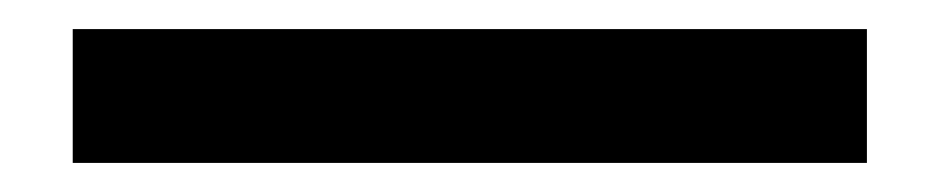

<svg xmlns="http://www.w3.org/2000/svg" viewBox="-20 100 651 132"><path d="M30 120V212H576V120Z"/></svg>

Font: Charger Sport
Style: BdNrw
Weight: 700
Designer: Jasper
Foundry: Cannot Into Space Fonts
Version: Version 1.1